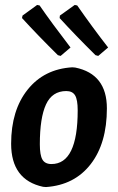

<svg xmlns="http://www.w3.org/2000/svg" viewBox="-20 -746 476 776"><path d="M377 -520 366 -523Q284 -604 221 -673L222 -683L282 -726L292 -724Q354 -635 417 -554ZM225 -520 214 -523Q132 -604 69 -673L71 -683L130 -726L140 -724Q189 -653 265 -554ZM272 -474 284 -473Q412 -447 412 -308Q412 -167 346.5 -82.5Q281 2 166 10L154 9Q25 -19 25 -165Q25 -300 91.5 -383.5Q158 -467 272 -474ZM248 -378Q191 -378 166 -324Q141 -270 141 -163Q141 -119 151.5 -101Q162 -83 188 -83Q294 -83 294 -300Q294 -343 283.5 -360.5Q273 -378 248 -378Z"/></svg>

Font: Alegreya Sans
Style: Bold Italic
Weight: 700
Italic angle: -7°
Designer: Juan Pablo del Peral
Foundry: Huerta Tipografica
Version: Version 2.007